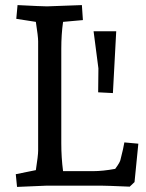

<svg xmlns="http://www.w3.org/2000/svg" viewBox="-20 -730 574 755"><path d="M348 -607H437L424 -364L366 -367L367 -461ZM302 -710 306 -651 228 -644Q221 -595 221 -538V-167Q221 -110 228 -57H346Q384 -57 433 -66Q453 -93 454 -103Q466 -150 469 -170L524 -165L509 -14L490 4Q396 0 376 0H165L47 5L42 -45L121 -61Q130 -119 130 -137V-568Q130 -586 121 -644L44 -656L49 -710Q145 -705 165 -705Z"/></svg>

Font: Andada
Style: Regular
Weight: 400
Designer: Carolina Giovagnoli
Foundry: Carolina Giovagnoli
Version: Version 1.003